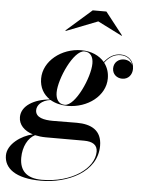

<svg xmlns="http://www.w3.org/2000/svg" viewBox="-117 -740 777 1049"><g transform="rotate(5 271.5 -216.0)"><path d="M384 -634.5 518 -567 519.5 -569.5 423.5 -692H348.5L209 -569.5L211.5 -567ZM256.5 -160C367 -160 463 -233 463 -328.5C463 -361.5 453 -390 435.5 -412.5C461 -446 488 -461.5 522.5 -461.5C554.5 -461.5 580.5 -444 589 -414.5C580.5 -430.5 561.5 -439.5 542 -439.5C513 -439.5 487 -419.5 487 -386C487 -354 512 -334 541 -334C574.5 -334 595.5 -360 595.5 -392.5C595.5 -437.5 562.5 -465 522.5 -465C486.5 -465 458.5 -448.5 433 -416C405 -449.5 360 -469.5 306.5 -469.5C196.5 -469.5 100 -392 100 -296.5C100 -247.5 122 -210 158 -186.5C71.5 -179 3 -138.5 3 -76.5C3 -35 33 -3.5 81.5 11.5C18.5 25.5 -55 77 -55 139C-55 208 5.5 260 147.5 260C291 260 453 188 453 42C453 -43 394.5 -72.5 315.5 -72.5C287 -72.5 219.5 -71.5 184.5 -71.5C136.5 -71.5 88 -80.5 88 -122C88 -147.5 111 -177 161.5 -184C187.5 -168.5 220.5 -160 256.5 -160ZM241 -164.5C206.5 -164.5 191 -192.5 191 -228C191 -303 263.5 -464.5 322.5 -464.5C357 -464.5 372 -438 372 -402.5C372 -327 300 -164.5 241 -164.5ZM29.5 144C29.5 83.5 56.5 33 94 15C112 19 132 21.5 154 21.5H363C410.5 21.5 437 38.5 437 75.5C437 168 314 254.5 152 254.5C68 254.5 29.5 214.5 29.5 144Z"/></g></svg>

Font: Bodoni* 48pt Medium
Style: Italic
Weight: 500
Italic angle: -13°
Version: Version 2.3